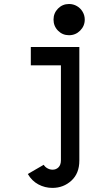

<svg xmlns="http://www.w3.org/2000/svg" viewBox="-20 -729 490 937"><path d="M316.9 -709.5Q337.9 -709.5 355.5 -699.2Q373 -689 383.3 -671.4Q393.6 -653.8 393.6 -633.3Q393.6 -602.1 371.1 -579.6Q348.6 -557.1 316.9 -557.1Q285.2 -557.1 263.2 -579.3Q241.2 -601.6 241.2 -633.3Q241.2 -665 263.2 -687.3Q285.2 -709.5 316.9 -709.5ZM367.2 54.7Q367.2 117.2 328.4 152.6Q289.6 188 235.8 188Q199.2 188 167.2 170.9Q135.3 153.8 115.7 120.1L193.4 75.2Q199.7 85.9 211.7 92.5Q223.6 99.1 236.8 99.1Q253.9 99.1 265.6 87.4Q277.3 75.7 277.3 52.7V-410.2H130.4V-499.5H367.2Z"/></svg>

Font: Anka/Coder Narrow
Style: Bold
Weight: 700
Width: 3
Monospace: yes
Version: Version 001.100